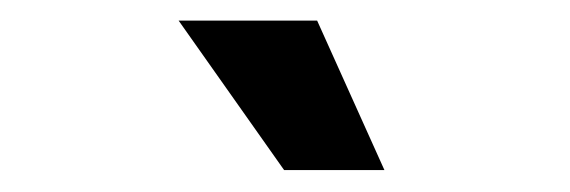

<svg xmlns="http://www.w3.org/2000/svg" viewBox="-20 -632 540 182"><path d="M249.3 -470.8 149.3 -612.5H280.6L344.4 -470.8Z"/></svg>

Font: Afacad Flux
Style: Bold
Weight: 700
Designer: Kristian Moeller
Foundry: Dicotype
Version: Version 1.100